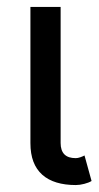

<svg xmlns="http://www.w3.org/2000/svg" viewBox="-20 -528 289 558"><path d="M225.6 -76.2Q221.2 -73.7 213.6 -71Q206.1 -68.4 200.2 -68.4Q189.5 -68.4 181.2 -71Q172.9 -73.7 167.2 -79.3Q161.6 -85 158.9 -93.3Q156.2 -101.6 156.2 -112.3V-214.8V-282.2V-507.8H68.4V-282.2V-214.8V-112.3Q68.4 -81.1 77.1 -58.1Q85.9 -35.2 103 -20Q120.1 -4.9 144.5 2.4Q168.9 9.8 200.2 9.8Q211.9 9.8 225.1 6.3Q238.3 2.9 246.1 -2Z"/></svg>

Font: Giphurs SC
Style: Regular
Weight: 400
Version: Version 0.920